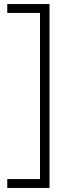

<svg xmlns="http://www.w3.org/2000/svg" viewBox="-20 -750 347 950"><path d="M16 180V136H178V-686H16V-730H225V180Z"/></svg>

Font: MuseoModerno ExtraLight
Style: Regular
Weight: 200
Designer: Pablo Cosgaya, Héctor Gatti, Marcela Romero, and the Authors of The MuseoModerno Project.
Foundry: Omnibus-Type Team
Version: Version 1.001